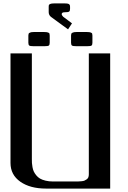

<svg xmlns="http://www.w3.org/2000/svg" viewBox="-20 -1104 748 1124"><path d="M265.1 -1063.5Q265.1 -1071.3 266.4 -1074.7Q267.6 -1078.1 274.7 -1081.1Q281.7 -1084 296.4 -1084H358.9Q370.1 -1084 377 -1082.5Q383.8 -1081.1 386.5 -1077.4Q389.2 -1073.7 389.6 -1071.3Q390.1 -1068.8 390.1 -1063.5V-1052.7Q390.1 -1040.5 385 -1036.4Q379.9 -1032.2 358.9 -1032.2Q341.3 -1032.2 341.3 -1021.5Q341.3 -1014.6 349.6 -1006.3L401.4 -967.3L378.4 -932.1L278.8 -1004.9Q265.6 -1015.1 265.1 -1032.2ZM521 -896V-854Q521 -841.8 516.1 -837.6Q511.2 -833.5 489.7 -833.5H427.2Q406.2 -833.5 401.1 -837.6Q396 -841.8 396 -854V-896Q396.5 -903.3 397.5 -906.5Q398.4 -909.7 405.5 -913.1Q412.6 -916.5 427.2 -916.5H489.7Q504.4 -916.5 511.5 -913.6Q518.6 -910.6 519.5 -907.5Q520.5 -904.3 521 -896ZM271 -896V-854Q271 -841.8 266.1 -837.6Q261.2 -833.5 239.7 -833.5H177.2Q156.2 -833.5 151.1 -837.6Q146 -841.8 146 -854V-896Q146.5 -903.3 147.5 -906.5Q148.4 -909.7 155.5 -913.1Q162.6 -916.5 177.2 -916.5H239.7Q254.4 -916.5 261.5 -913.6Q268.6 -910.6 269.5 -907.5Q270.5 -904.3 271 -896ZM625 -791.5V0H250Q156.2 0 98.9 -40.3Q41.5 -80.6 41.5 -149.9V-791.5H166.5V-172.9Q166.5 -159.7 167 -149.9Q167.5 -140.1 170.2 -125.5Q172.9 -110.8 177.7 -100.3Q182.6 -89.8 191.9 -78.1Q201.2 -66.4 213.9 -58.8Q226.6 -51.3 246.6 -46.4Q266.6 -41.5 291.5 -41.5H416.5Q430.7 -41.5 437.7 -41.7Q444.8 -42 456.5 -43Q468.3 -43.9 474.4 -46.6Q480.5 -49.3 487.3 -54Q494.1 -58.6 497.1 -65.9Q500 -73.2 500 -83.5V-791.5Z"/></svg>

Font: Gputeks
Style: Bold
Weight: 600
Width: 8
Version: Version 0.9